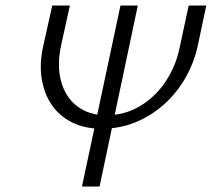

<svg xmlns="http://www.w3.org/2000/svg" viewBox="-20 -678 770 698"><path d="M350 -210Q288 -210 242 -233Q196 -256 168 -297Q140 -338 131.5 -392.5Q123 -447 137 -510L170 -658H234L203 -517Q186 -441 202 -382.5Q218 -324 261 -291.5Q304 -259 365 -259Q433 -259 488.5 -292Q544 -325 581 -380Q618 -435 632 -500L666 -658H730L699 -512Q685 -448 653 -393Q621 -338 574.5 -297Q528 -256 471 -233Q414 -210 350 -210ZM278 0 418 -658H481L342 0Z"/></svg>

Font: Ysabeau
Style: Italic
Weight: 400
Italic angle: -12°
Designer: Christian Thalmann (Catharsis Fonts)
Version: Version 2.000;gftools[0.9.27.dev2+g8671c4b]